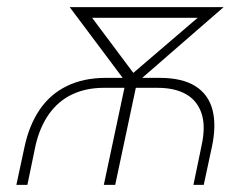

<svg xmlns="http://www.w3.org/2000/svg" viewBox="-20 -520 649 540"><path d="M429 -301H380L609 -500H176L325 -301H278Q215 -301 168 -278Q121 -255 91.5 -211.5Q62 -168 49 -107L26 0H57L80 -111Q92 -163 118 -199.5Q144 -236 183 -254.5Q222 -273 272 -273H330L272 0H304L362 -273H423Q471 -273 502.5 -255.5Q534 -238 546.5 -202Q559 -166 547 -111L524 0H553L576 -107Q589 -168 577.5 -211.5Q566 -255 529 -278Q492 -301 429 -301ZM355 -315 239 -470H536Z"/></svg>

Font: Advent Pro ExtraLight
Style: Italic
Weight: 250
Italic angle: -12°
Version: Version 3.000